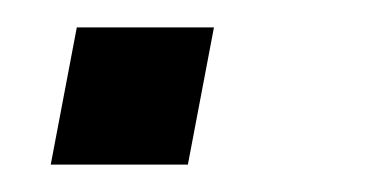

<svg xmlns="http://www.w3.org/2000/svg" viewBox="-20 -120 271 140"><path d="M17 0H117L136 -100H36Z"/></svg>

Font: Uncut Sans
Style: Italic
Weight: 400
Italic angle: -11°
Designer: Kasper Nordkvist
Foundry: UNCUT.wtf
Version: Version 1.304;Glyphs 3.2 (3246)